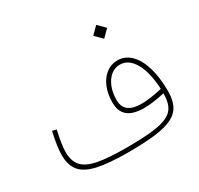

<svg xmlns="http://www.w3.org/2000/svg" viewBox="-157 -950 1190 1146"><g transform="rotate(-30 437.5 -377.5)"><path d="M584 -707 631.8 -659.2 679.7 -707 631.8 -754.9ZM775.4 -200.7Q775.4 -148.9 760 -115.2Q744.6 -81.5 705.8 -63Q667 -44.4 597.7 -36.9Q528.3 -29.3 420.4 -29.3Q298.3 -29.3 226.8 -43.2Q155.3 -57.1 124.8 -91.6Q94.2 -126 94.2 -187Q94.2 -213.9 99.6 -248.8Q105 -283.7 115.7 -332L87.4 -338.9Q76.2 -289.1 70.6 -251.5Q64.9 -213.9 64.9 -184.1Q64.9 -113.8 98.6 -73.7Q132.3 -33.7 210 -16.8Q287.6 0 418.9 0Q531.7 0 606.7 -9.5Q681.6 -19 725.1 -41.3Q768.6 -63.5 787.1 -102.1Q805.7 -140.6 805.7 -198.2Q805.7 -293.5 784.7 -363Q763.7 -432.6 725.1 -470.5Q686.5 -508.3 633.8 -508.3Q590.3 -508.3 556.4 -481.9Q522.5 -455.6 503.2 -409.7Q483.9 -363.8 483.9 -304.2Q483.9 -242.2 520.8 -211.9Q557.6 -181.6 632.3 -181.6Q662.6 -181.6 699.7 -186.5Q736.8 -191.4 775.4 -200.7ZM774.9 -231.4Q734.4 -221.7 697.3 -216.6Q660.2 -211.4 631.3 -211.4Q512.7 -211.4 512.7 -305.2Q512.7 -355.5 528.6 -394.5Q544.4 -433.6 571.8 -456.3Q599.1 -479 633.3 -479Q694.3 -479 731.7 -413.6Q769 -348.1 774.9 -231.4Z"/></g></svg>

Font: Estedad VF
Style: Regular
Weight: 100
Designer: Amin Abedi
Version: Version 7.3